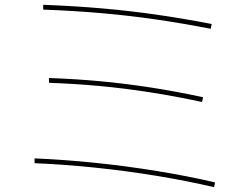

<svg xmlns="http://www.w3.org/2000/svg" viewBox="-20 -760 1040 800"><path d="M872 20Q762 -6 634.5 -27Q507 -48 376.5 -61.5Q246 -75 124 -80V-100Q246 -95 377 -81.5Q508 -68 636.5 -47Q765 -26 876 0ZM822 -335Q705 -360 601.5 -376Q498 -392 396.5 -401.5Q295 -411 184 -415V-435Q296 -431 398 -421.5Q500 -412 604.5 -396Q709 -380 826 -355ZM858 -640Q740 -663 629.5 -679Q519 -695 405 -705Q291 -715 160 -720V-740Q291 -735 405.5 -725Q520 -715 631.5 -699Q743 -683 862 -660Z"/></svg>

Font: M PLUS 2 Thin
Style: Regular
Weight: 100
Designer: Coji Morishita
Foundry: UNDERFOREST DESIGN
Version: Version 1.001